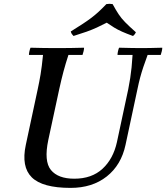

<svg xmlns="http://www.w3.org/2000/svg" viewBox="-20 -946 850 982"><path d="M341 15Q197 15 142.5 -39Q88 -93 112 -205L173 -490Q181 -527 187.5 -565.5Q194 -604 200 -665H128Q128 -673 130.5 -684Q133 -695 136 -702Q170 -701 204 -700.5Q238 -700 272 -700Q307 -700 341 -700.5Q375 -701 410 -702Q410 -695 407.5 -684Q405 -673 402 -665H330Q315 -619 304.5 -579.5Q294 -540 283 -490L227 -230Q204 -121 240.5 -76.5Q277 -32 360 -32Q449 -32 504 -82.5Q559 -133 578 -219L636 -490Q642 -520 646 -546.5Q650 -573 653 -601.5Q656 -630 658 -665H581Q581 -673 583.5 -684Q586 -695 589 -702Q623 -701 654.5 -700.5Q686 -700 705 -700Q722 -700 748.5 -700.5Q775 -701 810 -702Q810 -695 807.5 -684Q805 -673 802 -665H735Q722 -630 713 -603Q704 -576 697 -550Q690 -524 683 -490L622 -205Q600 -102 526 -43.5Q452 15 341 15ZM356 -762Q351 -767 347.5 -772Q344 -777 342 -785Q379 -808 404 -824.5Q429 -841 447.5 -855Q466 -869 484 -885.5Q502 -902 524 -925Q540 -928 556 -925Q573 -894 586.5 -873.5Q600 -853 620 -832.5Q640 -812 675 -781Q669 -768 660 -762Q627 -774 604.5 -784Q582 -794 564 -805Q546 -816 526 -830Q499 -816 475 -805Q451 -794 423 -784Q395 -774 356 -762Z"/></svg>

Font: Poltawski Nowy
Style: Italic
Weight: 400
Italic angle: -12°
Designer: Adam Pótawski, Mateusz Machalski, Borys Kosmynka, Ania Wieluska
Foundry: Capitalics.wtf
Version: Version 1.001;gftools[0.9.25]